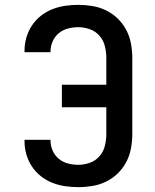

<svg xmlns="http://www.w3.org/2000/svg" viewBox="-20 -763 640 791"><path d="M303 8Q275 8 248 4Q221 0 195.5 -10Q170 -20 148 -37.5Q126 -55 111 -78Q96 -101 88.5 -127.5Q81 -154 81 -182V-187H188V-184Q188 -163 197 -142.5Q206 -122 222.5 -108.5Q239 -95 260 -89.5Q281 -84 303 -84Q327 -84 350.5 -92.5Q374 -101 390 -119.5Q406 -138 412 -162Q418 -186 418 -210V-321H235V-414H418V-525Q418 -549 412 -573Q406 -597 390 -615.5Q374 -634 350.5 -642.5Q327 -651 303 -651Q281 -651 260 -645.5Q239 -640 222.5 -626.5Q206 -613 197 -592.5Q188 -572 188 -551V-548H81V-553Q81 -581 88.5 -607.5Q96 -634 111 -657Q126 -680 148 -697.5Q170 -715 195.5 -725Q221 -735 248 -739Q275 -743 303 -743Q332 -743 361.5 -738Q391 -733 417.5 -720Q444 -707 465.5 -686Q487 -665 500.5 -639Q514 -613 519.5 -583.5Q525 -554 525 -525V-210Q525 -181 519.5 -151.5Q514 -122 500.5 -96Q487 -70 465.5 -49Q444 -28 417.5 -15Q391 -2 361.5 3Q332 8 303 8Z"/></svg>

Font: Iosevka Semibold Extended
Style: Regular
Weight: 600
Width: 7
Monospace: yes
Designer: Belleve Invis
Foundry: Belleve Invis
Version: Version 32.5.0; ttfautohint (v1.8.4)